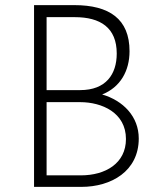

<svg xmlns="http://www.w3.org/2000/svg" viewBox="-20 -730 630 750"><path d="M379 -361C450 -389 486 -453 486 -530C486 -656 407 -710 270 -710H113V0H298C414 0 522 -61 522 -189C522 -275 461 -337 379 -361ZM162 -663H272C372 -663 436 -622 436 -521C436 -440 394 -378 293 -378H162ZM296 -45H162V-331H293C378 -331 472 -290 472 -187C472 -92 392 -45 296 -45Z"/></svg>

Font: Sulaf Light
Style: Regular
Weight: 300
Designer: Bandar Raffah (Arabic) and Santiago Orozco (Latin)
Foundry: Caramella and Typemade
Version: Version 1.005;PS 001.005;hotconv 1.0.88;makeotf.lib2.5.64775